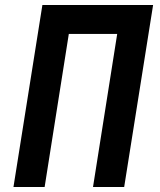

<svg xmlns="http://www.w3.org/2000/svg" viewBox="-20 -750 640 770"><path d="M34 0H159L256 -614H450L353 0H478L594 -730H150Z"/></svg>

Font: JetBrains Mono
Style: Bold Italic
Weight: 558
Italic angle: -9°
Monospace: yes
Designer: Philipp Nurullin, Konstantin Bulenkov
Foundry: JetBrains
Version: Version 2.305